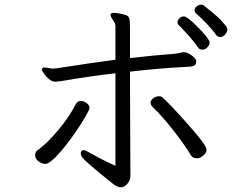

<svg xmlns="http://www.w3.org/2000/svg" viewBox="-20 -774 1040 820"><path d="M901 -627Q890 -644 864.5 -671Q839 -698 817 -717Q811 -723 811 -730Q811 -739 819.5 -746.5Q828 -754 838 -754Q847 -754 852 -749Q883 -725 904.5 -706Q926 -687 946 -662Q951 -654 951 -648Q951 -639 942.5 -627.5Q934 -616 920 -616Q909 -616 901 -627ZM148 -138Q185 -166 230.5 -220.5Q276 -275 303 -328Q311 -343 325 -343Q337 -343 349.5 -334Q362 -325 362 -313Q362 -301 322.5 -239.5Q283 -178 238.5 -126Q194 -74 173 -74Q159 -74 144.5 -85Q130 -96 130 -111Q130 -125 139 -131.5Q148 -138 148 -138ZM164 -485Q165 -486 169 -486Q174 -486 186.5 -483.5Q199 -481 205 -481L220 -482L259 -488Q297 -494 362 -503.5Q427 -513 473 -519V-662Q473 -673 464 -686Q452 -703 452 -711V-712Q453 -719 468 -719Q482 -719 506 -713Q521 -710 526.5 -704.5Q532 -699 533.5 -689Q535 -679 535 -652V-526Q620 -536 732 -545Q739 -546 749 -548.5Q759 -551 766 -551H769Q781 -550 799 -537Q817 -524 818 -514V-511Q818 -500 811 -495Q804 -490 786 -489Q651 -482 535 -468L537 -23Q537 -4 524 11Q511 26 496 26Q482 26 465 13Q396 -42 367 -67.5Q338 -93 331.5 -102Q325 -111 325 -119Q325 -133 336 -133Q344 -133 355 -126Q376 -114 412.5 -95Q449 -76 473 -66V-461Q379 -451 244 -428Q220 -425 217 -425Q203 -425 190 -435.5Q177 -446 168 -459.5Q159 -473 159 -477Q159 -482 164 -485ZM659 -363Q668 -363 673 -359Q705 -330 777 -249.5Q849 -169 860 -143Q862 -137 862 -135Q862 -120 847 -109Q836 -98 820 -98Q804 -98 796 -110Q769 -155 720 -217.5Q671 -280 636 -313Q623 -325 623 -335Q623 -346 634.5 -354.5Q646 -363 659 -363ZM765 -704Q779 -704 820.5 -662.5Q862 -621 872 -602Q875 -598 875 -592Q875 -581 863 -569Q854 -562 844 -562Q832 -562 826 -571Q813 -591 786 -621.5Q759 -652 743 -667Q738 -671 738 -679Q738 -688 746.5 -696Q755 -704 765 -704Z"/></svg>

Font: Iansui 0.93
Style: Regular
Weight: 400
Designer: But Ko / Fontworks Inc.
Foundry: zi-hi.com / Fontworks Inc.
Version: Version 0.931